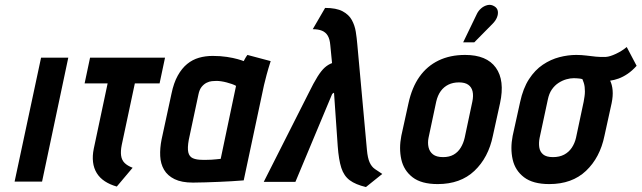

<svg xmlns="http://www.w3.org/2000/svg" viewBox="-20 -734 2593 776"><path d="M39 0H150L256 -501H146Z M472 -148 525 -397H625L647 -501H344L322 -397H415L359 -133Q353 -104 356 -79Q359 -54 371 -34.5Q383 -15 403.5 -1.5Q424 12 452 20L516 -56Q495 -64 483.5 -75.5Q472 -87 469.5 -105Q467 -123 472 -148Z M1074 -487 980 -512Q974 -504 969.5 -495.5Q965 -487 965 -487Q958 -490 940.5 -495Q923 -500 897 -504Q871 -508 840 -508Q810 -508 784 -500.5Q758 -493 736.5 -475.5Q715 -458 698.5 -428.5Q682 -399 673 -355L633 -170Q626 -135 627.5 -103.5Q629 -72 643 -48Q657 -24 685.5 -10Q714 4 760 4Q783 4 810.5 3Q838 2 865.5 1Q893 0 915.5 -1.5Q938 -3 951.5 -4Q965 -5 965 -5L1047 -390Q1051 -407 1057.5 -431.5Q1064 -456 1074 -487ZM743 -169 782 -352Q786 -372 795 -383Q804 -394 815 -399.5Q826 -405 836.5 -406Q847 -407 855 -407Q863 -407 873.5 -405.5Q884 -404 895.5 -401Q907 -398 917 -394.5Q927 -391 934 -387L872 -92Q862 -91 852.5 -90Q843 -89 834 -88.5Q825 -88 816 -88Q807 -88 798 -88Q774 -88 759.5 -94.5Q745 -101 741 -118.5Q737 -136 743 -169Z M1463 -128 1424 -556Q1422 -580 1418 -605.5Q1414 -631 1402 -653Q1390 -675 1364.5 -688.5Q1339 -702 1294 -702L1244 -616Q1266 -616 1281 -610Q1296 -604 1304.5 -590Q1313 -576 1315 -551L1322 -479Q1306 -473 1292.5 -461Q1279 -449 1263.5 -424.5Q1248 -400 1226 -355L1046 1H1174L1322 -353Q1323 -355 1325 -356.5Q1327 -358 1328.5 -358.5Q1330 -359 1330 -359L1345 -143Q1349 -88 1359.5 -55.5Q1370 -23 1393.5 -5.5Q1417 12 1459 22L1525 -31Q1508 -42 1495 -51Q1482 -60 1474 -77.5Q1466 -95 1463 -128Z M1972 -185 2001 -317Q2021 -409 1984 -460.5Q1947 -512 1860 -512Q1799 -512 1752.5 -489.5Q1706 -467 1675.5 -424Q1645 -381 1631 -317L1602 -185Q1592 -134 1602 -89.5Q1612 -45 1647.5 -17.5Q1683 10 1749 10Q1841 10 1897.5 -43.5Q1954 -97 1972 -185ZM1889 -323 1858 -177Q1853 -155 1842 -137Q1831 -119 1813.5 -109Q1796 -99 1771 -99Q1744 -99 1730 -110Q1716 -121 1712 -139Q1708 -157 1712 -177L1743 -323Q1749 -349 1761.5 -366Q1774 -383 1792.5 -392Q1811 -401 1835 -401Q1859 -401 1872.5 -391.5Q1886 -382 1890 -364.5Q1894 -347 1889 -323ZM1971 -638Q1983 -650 1988.5 -663.5Q1994 -677 1992 -689Q1990 -701 1979 -708Q1965 -717 1950.5 -713.5Q1936 -710 1925 -700.5Q1914 -691 1908 -679L1852 -563H1897Z M2553 -468 2513 -544Q2494 -528 2469.5 -516.5Q2445 -505 2429 -504Q2408 -503 2388.5 -505Q2369 -507 2349.5 -509.5Q2330 -512 2309 -512Q2276 -512 2241 -503Q2206 -494 2174 -472.5Q2142 -451 2118 -414Q2094 -377 2082 -321L2052 -185Q2042 -134 2052 -89.5Q2062 -45 2098 -17.5Q2134 10 2200 10Q2292 10 2348.5 -43.5Q2405 -97 2423 -185L2452 -317Q2458 -346 2456 -369Q2454 -392 2446 -408Q2462 -410 2480 -416.5Q2498 -423 2516.5 -435.5Q2535 -448 2553 -468ZM2339 -323 2308 -177Q2303 -155 2291 -137Q2279 -119 2260 -109Q2241 -99 2215 -99Q2188 -99 2175 -110Q2162 -121 2159.5 -139Q2157 -157 2161 -177L2194 -331Q2199 -356 2210.5 -372.5Q2222 -389 2237.5 -399Q2253 -409 2269 -413.5Q2285 -418 2299 -418Q2306 -418 2311.5 -417.5Q2317 -417 2322.5 -416.5Q2328 -416 2334 -414Q2337 -407 2339.5 -399Q2342 -391 2343 -382.5Q2344 -374 2344 -364.5Q2344 -355 2342.5 -344.5Q2341 -334 2339 -323Z"/></svg>

Font: Advent Pro
Style: Bold Italic
Weight: 700
Italic angle: -12°
Designer: VivaRado, Andreas Kalpakidis
Foundry: VivaRado, Andreas Kalpakidis
Version: Version 3.000